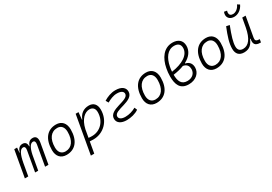

<svg xmlns="http://www.w3.org/2000/svg" viewBox="41 -1891 4606 3249"><g transform="rotate(-30 2344.0 -266.0)"><path d="M163.6 -517.6H108.4L17.1 0H83.5L126.5 -244.1V-242.7C153.3 -390.6 194.8 -469.7 249.5 -469.7C282.7 -469.7 295.9 -444.3 287.1 -394.5L217.3 0H277.8L328.1 -282.7C353.5 -404.3 393.1 -469.7 444.3 -469.7C476.6 -469.7 490.2 -443.8 481.4 -394.5L412.1 0H478L546.9 -390.6C562.5 -480.5 536.1 -527.3 470.7 -527.3C414.1 -527.3 379.4 -497.1 358.4 -432.6H351.6C353.5 -496.1 326.2 -527.3 271 -527.3C215.8 -527.3 181.2 -493.2 161.6 -422.9H154.8Z M831.1 9.8C1002.4 9.8 1104 -115.7 1104 -328.6C1104 -453.6 1037.6 -527.3 925.8 -527.3C754.4 -527.3 652.8 -399.9 652.8 -184.1C652.8 -62.5 719.2 9.8 831.1 9.8ZM843.8 -50.8C765.1 -50.8 719.2 -105.5 719.2 -197.3C719.2 -366.2 793 -466.3 917 -466.3C993.7 -466.3 1038.1 -412.1 1038.1 -320.3C1038.1 -150.9 965.8 -50.8 843.8 -50.8Z M1243.2 224.6 1281.7 6.8C1304.7 8.8 1328.1 9.8 1351.1 9.8C1557.1 9.8 1712.9 -151.4 1712.9 -364.7C1712.9 -468.3 1659.7 -527.3 1568.4 -527.3C1460.9 -527.3 1390.6 -468.8 1356.9 -377H1349.6L1350.6 -381.8L1363.8 -517.6H1308.1L1217.3 -2L1216.3 -0.5C1216.3 -0.5 1216.8 -0.5 1216.8 -0.5L1177.2 224.6ZM1293 -55.7 1319.8 -208C1360.4 -389.2 1458 -466.3 1545.4 -466.3C1609.4 -466.3 1646.5 -425.8 1646.5 -355C1646.5 -181.6 1523.9 -51.3 1361.8 -51.3C1335.4 -51.3 1312 -52.7 1293 -55.7Z M2007.8 9.8C2085 9.8 2181.2 -12.2 2242.7 -57.1L2221.2 -108.9C2160.6 -73.7 2086.9 -51.3 2012.7 -51.3C1933.6 -51.3 1894 -82.5 1894 -124.5C1894 -251 2271.5 -209 2271.5 -397.5C2271.5 -470.7 2213.4 -527.3 2086.9 -527.3C2002 -527.3 1921.4 -494.6 1856.9 -454.6L1885.7 -402.8C1945.3 -435.5 2009.3 -466.3 2083 -466.3C2160.6 -466.3 2204.1 -438 2204.1 -393.6C2204.1 -262.2 1826.7 -302.7 1826.7 -118.2C1826.7 -36.1 1898.4 9.8 2007.8 9.8Z M2588.9 9.8C2760.3 9.8 2861.8 -115.7 2861.8 -328.6C2861.8 -453.6 2795.4 -527.3 2683.6 -527.3C2512.2 -527.3 2410.6 -399.9 2410.6 -184.1C2410.6 -62.5 2477.1 9.8 2588.9 9.8ZM2601.6 -50.8C2522.9 -50.8 2477.1 -105.5 2477.1 -197.3C2477.1 -366.2 2550.8 -466.3 2674.8 -466.3C2751.5 -466.3 2795.9 -412.1 2795.9 -320.3C2795.9 -150.9 2723.6 -50.8 2601.6 -50.8Z M3338.4 -335.9C3445.8 -392.6 3507.8 -474.6 3507.8 -577.1C3507.8 -689.5 3429.7 -741.7 3326.2 -741.7C3152.8 -741.7 3055.7 -594.7 3022.5 -417C3012.7 -368.2 3007.3 -319.8 3007.3 -263.2C3007.3 -111.8 3048.8 9.8 3218.8 9.8C3362.3 9.8 3451.2 -81.1 3451.2 -186.5C3451.2 -240.7 3430.2 -309.6 3338.4 -327.6ZM3076.2 -317.9C3078.1 -349.6 3082.5 -381.8 3088.4 -411.6C3118.2 -567.4 3195.8 -680.7 3323.7 -680.7C3380.4 -680.7 3440.9 -658.7 3440.9 -575.2C3440.9 -441.4 3294.9 -348.1 3076.2 -317.9ZM3284.2 -311.5C3365.7 -297.4 3384.3 -241.7 3384.3 -191.9C3384.3 -115.2 3325.7 -51.3 3226.1 -51.3C3109.9 -51.3 3075.2 -134.8 3074.2 -259.8C3153.3 -270 3224.1 -287.6 3284.2 -311.5Z M3760.7 9.8C3932.1 9.8 4033.7 -115.7 4033.7 -328.6C4033.7 -453.6 3967.3 -527.3 3855.5 -527.3C3684.1 -527.3 3582.5 -399.9 3582.5 -184.1C3582.5 -62.5 3648.9 9.8 3760.7 9.8ZM3773.4 -50.8C3694.8 -50.8 3648.9 -105.5 3648.9 -197.3C3648.9 -366.2 3722.7 -466.3 3846.7 -466.3C3923.3 -466.3 3967.8 -412.1 3967.8 -320.3C3967.8 -150.9 3895.5 -50.8 3773.4 -50.8Z M4299.8 10.3C4411.1 10.3 4460.4 -53.2 4497.1 -138.7H4506.8C4487.3 -47.4 4511.7 4.9 4616.2 4.9H4627.4L4638.2 -53.7H4625C4567.9 -56.2 4550.8 -75.7 4559.6 -126.5L4628.9 -517.6H4563L4531.2 -341.3C4493.2 -144 4421.9 -50.8 4313.5 -50.8C4251 -50.8 4217.3 -85.4 4217.3 -150.9C4217.3 -232.9 4250.5 -341.8 4317.9 -514.6L4253.9 -527.3C4188 -365.2 4151.4 -251 4151.4 -145C4151.4 -43.9 4203.1 10.3 4299.8 10.3ZM4455.6 -595.7C4522.5 -595.7 4599.1 -635.7 4642.6 -727.1L4598.1 -754.9C4568.8 -685.5 4511.2 -646.5 4459.5 -646.5C4414.1 -646.5 4392.1 -670.4 4392.1 -706.5C4392.1 -718.8 4395 -732.4 4399.9 -747.6L4345.2 -757.3C4336.9 -737.3 4333 -717.8 4333 -699.7C4333 -639.2 4379.4 -595.7 4455.6 -595.7Z"/></g></svg>

Font: Cascadia Mono PL Light
Style: Italic
Weight: 300
Italic angle: -10°
Monospace: yes
Designer: Aaron Bell
Foundry: Saja Typeworks
Version: Version 2404.023